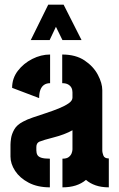

<svg xmlns="http://www.w3.org/2000/svg" viewBox="-20 -804 512 824"><path d="M112 -632 187 -784H253L330 -632H248L220 -689L193 -632ZM194 0Q141 0 103 -20Q65 -40 45 -70.5Q25 -101 25 -132V-183Q25 -193 27.5 -210.5Q30 -228 41 -248Q52 -268 79 -282Q95 -291 121.5 -300Q148 -309 177 -318.5Q206 -328 232 -338.5Q258 -349 274.5 -360.5Q291 -372 291 -385V-408Q291 -419 286.5 -427.5Q282 -436 272.5 -441.5Q263 -447 247 -447V-570Q305 -570 343 -544.5Q381 -519 400 -483Q419 -447 419 -417V-156Q419 -150 423.5 -137Q428 -124 447 -124V0Q415 0 390.5 -8.5Q366 -17 349 -32Q330 -16 305 -8Q280 0 248 0V-123Q266 -123 275 -130Q284 -137 287.5 -146.5Q291 -156 291 -163V-245Q275 -236 254 -228Q233 -220 211 -214.5Q189 -209 172.5 -204Q156 -199 149 -196Q136 -190 136 -173V-159Q136 -147 140.5 -139Q145 -131 157.5 -127Q170 -123 194 -123ZM148 -383 32 -427Q32 -468 56.5 -500Q81 -532 118.5 -551Q156 -570 195 -570V-447Q180 -447 169.5 -440Q159 -433 153.5 -419Q148 -405 148 -383Z"/></svg>

Font: Stick No Bills ExtraLight ExtraBold
Style: Regular
Weight: 800
Version: Version 2.000